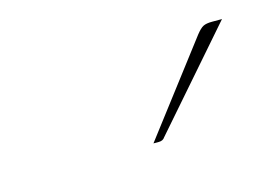

<svg xmlns="http://www.w3.org/2000/svg" viewBox="-37 -764 337 242"><g transform="rotate(-15 132.0 -643.5)"><path d="M264 -708 155 -583Q152.5 -579 147 -579H140L230 -697Q235.5 -704 239.5 -706Q243.5 -708 251 -708Z"/></g></svg>

Font: Lato Hairline
Style: Italic
Weight: 250
Italic angle: -7°
Designer: Lukasz Dziedzic
Foundry: Lukasz Dziedzic
Version: Version 1.104; Western+Polish opensource